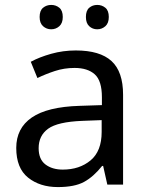

<svg xmlns="http://www.w3.org/2000/svg" viewBox="-20 -750 601 780"><path d="M288 -545Q386 -545 433 -502Q480 -459 480 -365V0H416L399 -76H395Q360 -32 321.5 -11Q283 10 215 10Q142 10 94 -28.5Q46 -67 46 -149Q46 -229 109 -272.5Q172 -316 303 -320L394 -323V-355Q394 -422 365 -448Q336 -474 283 -474Q241 -474 203 -461.5Q165 -449 132 -433L105 -499Q140 -518 188 -531.5Q236 -545 288 -545ZM314 -259Q214 -255 175.5 -227Q137 -199 137 -148Q137 -103 164.5 -82Q192 -61 235 -61Q303 -61 348 -98.5Q393 -136 393 -214V-262ZM141 -681Q141 -707 155 -718.5Q169 -730 188 -730Q207 -730 221 -718.5Q235 -707 235 -681Q235 -656 221 -643.5Q207 -631 188 -631Q169 -631 155 -643.5Q141 -656 141 -681ZM329 -681Q329 -707 342.5 -718.5Q356 -730 375 -730Q394 -730 408 -718.5Q422 -707 422 -681Q422 -656 408 -643.5Q394 -631 375 -631Q356 -631 342.5 -643.5Q329 -656 329 -681Z"/></svg>

Font: Noto Sans Nushu
Style: Regular
Weight: 400
Designer: Lisa Huang
Foundry: Lisa Huang
Version: Version 1.003; ttfautohint (v1.8.4.7-5d5b)